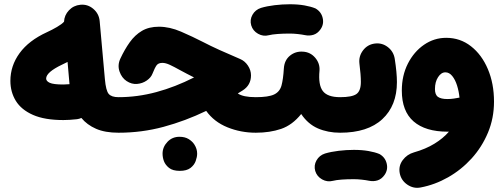

<svg xmlns="http://www.w3.org/2000/svg" viewBox="-20 -562 2354 902"><path d="M28.8 -182.1Q28.8 -252.9 72 -312.3Q115.2 -371.6 200.2 -410.6Q224.1 -421.4 247.8 -435.3Q271.5 -449.2 280.8 -460Q282.2 -490.7 304 -513.7Q325.7 -536.6 357.4 -539.6Q391.6 -543 418.2 -520.5Q444.8 -498 448.2 -463.4L472.7 -190.9Q477.5 -136.2 490.7 -120.8Q503.9 -105.5 536.6 -105.5H537.1Q571.8 -105.5 595.9 -81.1Q620.1 -56.6 620.1 -22Q620.1 12.2 595.9 36.9Q571.8 61.5 537.1 61.5H536.6Q473.6 61.5 431.2 43Q388.7 24.4 362.3 -7.8Q352.5 -3.4 341.8 -2Q325.7 0 307.4 1Q289.1 2 277.8 2Q189.9 2 135 -22.2Q80.1 -46.4 54.4 -88.1Q28.8 -129.9 28.8 -182.1ZM196.8 -192.9Q196.8 -180.7 213.9 -172.9Q231 -165 277.8 -165Q289.6 -165 306.6 -166.5Q306.2 -171.4 305.7 -176.3L297.4 -271Q284.7 -264.6 271.5 -258.3Q196.8 -222.7 196.8 -192.9Z M726.6 -436.5Q776.9 -436.5 830.6 -413.3Q884.3 -390.1 934.6 -364.3Q968.3 -346.7 1011.5 -327.1Q1054.7 -307.6 1108.4 -284.7Q1130.4 -275.4 1144.8 -253.7Q1159.2 -231.9 1159.2 -208Q1159.2 -162.1 1120.1 -137.2Q1108.4 -129.9 1097.2 -123Q1122.1 -105.5 1181.6 -105.5H1182.1Q1216.8 -105.5 1241 -81.1Q1265.1 -56.6 1265.1 -22Q1265.1 12.2 1241 36.9Q1216.8 61.5 1182.1 61.5H1181.6Q1111.3 61.5 1048.6 36.1Q985.8 10.7 948.7 -41Q850.6 6.3 748.3 33.9Q646 61.5 537.1 61.5Q502.4 61.5 477.8 36.4Q453.1 11.2 453.1 -22Q453.1 -55.2 477.8 -80.3Q502.4 -105.5 537.1 -105.5Q626 -105.5 714.6 -129.4Q803.2 -153.3 891.6 -198.2Q875 -206.5 858.2 -215.3Q841.3 -224.1 824.2 -233.4Q798.8 -247.6 778.6 -257.1Q758.3 -266.6 743.2 -266.6Q724.1 -266.6 715.8 -255.4Q707.5 -244.1 695.8 -214.8Q689 -197.3 669.2 -183.6Q649.4 -169.9 624 -167.7Q598.6 -165.5 574.7 -181.2Q551.8 -196.3 541.5 -226.1Q531.2 -255.9 545.4 -286.6Q565.4 -329.6 589.6 -363.5Q613.8 -397.5 646.7 -417Q679.7 -436.5 726.6 -436.5ZM743.7 159.7Q743.7 128.9 766.4 104.7Q789.1 80.6 823.2 80.6Q848.6 80.6 866.2 91.3Q883.8 102.1 893.6 117.7Q906.2 137.7 906.2 159.7Q906.2 175.3 899.4 194.3Q892.6 213.4 874.8 227.1Q856.9 240.7 824.7 240.7Q791.5 240.7 774.2 226.8Q756.8 212.9 750 194.8Q743.7 177.7 743.7 159.7Z M1098.1 -22Q1098.1 -56.6 1123 -81.1Q1147.9 -105.5 1182.1 -105.5Q1241.2 -105.5 1267.8 -118.2Q1294.4 -130.9 1302.5 -160.4Q1310.5 -189.9 1313.5 -240.2Q1315.9 -278.8 1342 -300.3Q1368.2 -321.8 1403.3 -319.3Q1438 -317.4 1460.7 -290.8Q1483.4 -264.2 1481 -230.5Q1474.6 -163.1 1496.6 -134.3Q1518.6 -105.5 1577.6 -105.5H1578.1Q1612.8 -105.5 1637 -81.1Q1661.1 -56.6 1661.1 -22Q1661.1 12.2 1637 36.9Q1612.8 61.5 1578.1 61.5H1577.6Q1520.5 61.5 1473.6 41.3Q1426.8 21 1395 -26.4Q1353.5 25.4 1300.8 43.5Q1248 61.5 1182.1 61.5Q1147.9 61.5 1123 36.9Q1098.1 12.2 1098.1 -22ZM1160.2 -442.9Q1152.8 -468.8 1166 -492.4Q1179.2 -516.1 1206.1 -524.9Q1233.9 -533.2 1270 -537.6Q1306.2 -542 1341.8 -542Q1379.9 -542 1410.4 -536.6Q1440.9 -531.2 1461.9 -522.5Q1488.8 -507.3 1495.8 -478Q1502.9 -448.7 1485.8 -424.3Q1472.2 -404.8 1452.9 -398.7Q1433.6 -392.6 1412.6 -397Q1398.4 -399.9 1378.7 -402.1Q1358.9 -404.3 1341.8 -404.3Q1309.1 -404.3 1283.7 -402.3Q1258.3 -400.4 1242.7 -396.5Q1216.8 -389.6 1192.4 -403.3Q1168 -417 1160.2 -442.9Z M1494.6 -22Q1494.6 -56.6 1519.3 -81.1Q1543.9 -105.5 1578.1 -105.5Q1633.3 -105.5 1654.3 -120.1Q1675.3 -134.8 1675.3 -177.2Q1675.3 -193.8 1673.6 -215.3Q1671.9 -236.8 1668.5 -263.7Q1664.6 -297.9 1685.5 -325.4Q1706.5 -353 1740.7 -357.4Q1774.9 -361.8 1802 -340.8Q1829.1 -319.8 1834.5 -285.6Q1844.7 -220.2 1844.7 -176.3Q1844.7 -65.9 1776.1 -2.2Q1707.5 61.5 1578.1 61.5Q1543.9 61.5 1519.3 36.9Q1494.6 12.2 1494.6 -22ZM1460.9 241.2Q1453.6 215.3 1466.8 191.7Q1480 168 1506.8 159.2Q1534.7 150.9 1570.8 146.5Q1606.9 142.1 1642.6 142.1Q1680.7 142.1 1711.2 147.5Q1741.7 152.8 1762.7 161.6Q1789.6 176.8 1796.6 206.1Q1803.7 235.4 1786.6 259.8Q1772.9 279.3 1753.7 285.4Q1734.4 291.5 1713.4 287.1Q1699.2 284.2 1679.4 282Q1659.7 279.8 1642.6 279.8Q1609.9 279.8 1584.5 281.7Q1559.1 283.7 1543.5 287.6Q1517.6 294.4 1493.2 280.8Q1468.8 267.1 1460.9 241.2Z M2076.2 -384.3Q2142.1 -384.3 2192.6 -344.7Q2243.2 -305.2 2272 -237.3Q2300.8 -169.4 2300.8 -84.5Q2300.8 -6.8 2272.5 61Q2244.1 128.9 2195.6 182.4Q2147 235.8 2085 271Q2022.9 306.2 1955.6 318.8Q1922.4 325.2 1893.3 305.2Q1864.3 285.2 1857.9 251.5Q1851.6 217.8 1871.8 190.4Q1892.1 163.1 1924.8 153.8Q1980 138.2 2021 113Q2062 87.9 2088.9 56.6Q2085.9 56.6 2083 56.6Q1978.5 56.6 1923.1 8.5Q1867.7 -39.6 1867.7 -136.7Q1867.7 -207 1896.2 -263.2Q1924.8 -319.3 1972.2 -351.8Q2019.5 -384.3 2076.2 -384.3ZM2023.4 -143.6Q2023.4 -116.7 2037.8 -106.7Q2052.2 -96.7 2081.5 -96.7Q2097.7 -96.7 2112.1 -98.9Q2126.5 -101.1 2138.7 -103.5Q2135.7 -133.3 2127.2 -160.4Q2118.7 -187.5 2104.7 -204.8Q2090.8 -222.2 2072.3 -222.2Q2052.7 -222.2 2038.1 -199.7Q2023.4 -177.2 2023.4 -143.6Z"/></svg>

Font: Mikhak Black
Style: Regular
Weight: 900
Designer: Amin Abedi
Version: Version 3.3